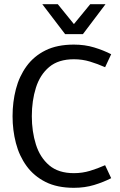

<svg xmlns="http://www.w3.org/2000/svg" viewBox="-20 -887 572 917"><path d="M333 -60Q373 -60 409.5 -71Q446 -82 482 -98L511 -36Q474 -17 429.5 -3.5Q385 10 333 10Q253 10 197.5 -18Q142 -46 107 -94Q72 -142 56 -203.5Q40 -265 40 -332Q40 -400 56 -461.5Q72 -523 107 -571Q142 -619 197.5 -646.5Q253 -674 333 -674Q385 -674 429.5 -660.5Q474 -647 511 -628L482 -566Q446 -582 409.5 -593Q373 -604 333 -604Q259 -604 215 -567Q171 -530 151.5 -468Q132 -406 132 -332Q132 -259 151.5 -197Q171 -135 215 -97.5Q259 -60 333 -60ZM484 -867 376 -724H291L182 -867H256L333 -772L411 -867Z"/></svg>

Font: Epunda Sans
Style: Regular
Weight: 400
Designer: Simon Atzbach
Foundry: typofactur
Version: Version 2.204; ttfautohint (v1.8.4.7-5d5b)